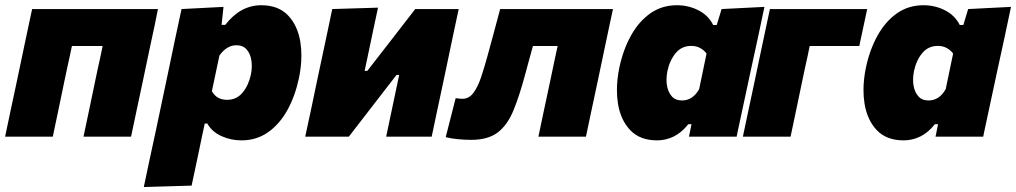

<svg xmlns="http://www.w3.org/2000/svg" viewBox="-27 -536 3985 753"><path d="M-7 0Q4 -52.5 14.5 -102Q25 -151.5 38.5 -214.5L49 -264.5Q60 -317 68.5 -357.2Q77 -397.5 84.2 -431.5Q91.5 -465.5 99 -500.5H592.5Q585.5 -465.5 578.5 -431.5Q571 -397.5 562.5 -357.2Q554 -317 543 -264.5L532.5 -214.5Q519 -151.5 508.5 -102Q498 -52.5 487 0H300.5Q311.5 -52.5 322 -102Q332.5 -151.5 345.5 -214.5L356 -264.5Q362 -291 366.8 -313.5Q371.5 -336 375.5 -355.5H255Q251 -336 246.2 -313.8Q241.5 -291.5 235.5 -265L225 -215Q212 -151.5 201.5 -102Q191 -52.5 180 0Z M537 197.5Q548 144.5 559.2 92.2Q570.5 40 584 -22.5L635 -264.5Q646.5 -321 659 -379.5Q671.5 -438 685 -500.5L849.5 -509L842 -438.5H856.5Q916 -515.5 997.5 -515.5Q1064.5 -515.5 1102.5 -475.8Q1140.5 -436 1151 -371Q1155 -345 1155 -317.5Q1155 -275.5 1145.5 -230Q1130.5 -159 1099.8 -103.8Q1069 -48.5 1023.8 -17Q978.5 14.5 920 14.5Q878.5 14.5 841.5 -2.2Q804.5 -19 786 -51.5H776L767.5 -12Q756 42.5 746 91Q736 139.5 724.5 192ZM863.5 -144.5Q901 -144.5 924.5 -173Q948 -201.5 957 -243.5Q960.5 -260.5 960.5 -277Q960.5 -288 959 -298.5Q955 -325 940.5 -341.8Q926 -358.5 900 -358.5Q880.5 -358.5 863.5 -347.8Q846.5 -337 833.5 -318L804 -178.5Q822.5 -144.5 863.5 -144.5Z M1170 0Q1181.5 -52.5 1192 -102Q1202 -151 1215.5 -214.5L1226 -264Q1243 -343 1254 -395.5Q1265 -448 1276 -500.5L1455.5 -506Q1445.5 -459.5 1436 -414.5Q1426.5 -369.5 1412.5 -302.5L1403 -258H1413.5L1497 -365.5Q1548.5 -431.5 1601.5 -500.5H1772Q1764.5 -465.5 1757.2 -431.5Q1750 -397.5 1741.5 -357.2Q1733 -317 1722 -264L1711.5 -214.5Q1698 -151.5 1687.5 -102Q1677 -52 1666 0H1487.5Q1498 -49.5 1507.5 -95Q1517 -140 1529 -197L1538.5 -242H1528L1448 -138.5Q1421.5 -104 1394.5 -69.2Q1367.5 -34.5 1341 0Z M1820.5 12.5Q1796 12.5 1768.2 9.8Q1740.5 7 1721 2L1760 -151Q1767.5 -150 1774.8 -149.2Q1782 -148.5 1786.5 -148.5Q1812.5 -148.5 1830 -172.2Q1847.5 -196 1860.2 -234.5Q1873 -273 1885 -317Q1898 -365.5 1911 -412.5Q1923.5 -459.5 1934.5 -500.5H2377Q2369.5 -465.5 2362.2 -431.5Q2355 -397.5 2346.5 -357.2Q2338 -317 2327 -264.5L2316.5 -214.5Q2303 -151.5 2292.5 -102Q2282 -52.5 2271 0H2084.5Q2095.5 -52.5 2106 -102Q2116.5 -151.5 2130 -214.5L2140.5 -264.5Q2146 -291 2150.8 -313.5Q2155.5 -336 2160 -355.5H2063Q2055 -326 2047 -297Q2039 -268 2032.5 -243.5Q2010 -159.5 1986.5 -102.5Q1963 -45.5 1925 -16.5Q1887 12.5 1820.5 12.5Z M2675 0Q2676.5 -6 2677.5 -12L2685 -49H2672.5Q2646.5 -16 2615.5 -0.8Q2584.5 14.5 2550 14.5Q2483 14.5 2445 -25.2Q2407 -65 2396.5 -130Q2392.5 -156 2392.5 -183Q2392.5 -225 2402 -271Q2417 -341.5 2447.8 -396.8Q2478.5 -452 2523.8 -483.8Q2569 -515.5 2628 -515.5Q2672.5 -515.5 2711.8 -495.8Q2751 -476 2770 -438H2784L2803 -500.5L2971 -509Q2957.5 -446 2945 -386Q2932 -325.5 2918.5 -264.5L2866.5 -22Q2864 -11 2862 0ZM2647.5 -142Q2690 -142 2715 -186.5L2744 -326Q2734.5 -339 2719.2 -347.5Q2704 -356 2684 -356Q2646.5 -356 2623 -327.8Q2599.5 -299.5 2590.5 -257Q2587 -240 2587 -223.5Q2587 -213 2588.5 -202.5Q2592.5 -176 2607 -159Q2621.5 -142 2647.5 -142Z M2886.5 0Q2897.5 -52.5 2908 -102Q2918.5 -151.5 2932 -214.5L2942.5 -264.5Q2953.5 -317 2962 -357.2Q2970.5 -397.5 2977.8 -431.5Q2985 -465.5 2992.5 -500.5H3374L3343 -355.5H3148.5Q3144.5 -336 3139.8 -313.5Q3135 -291 3129 -264.5L3118.5 -214.5Q3105.5 -151.5 3095 -102Q3084.5 -52.5 3073.5 0Z M3642 0Q3643.5 -6 3644.5 -12L3652 -49H3639.5Q3613.5 -16 3582.5 -0.8Q3551.5 14.5 3517 14.5Q3450 14.5 3412 -25.2Q3374 -65 3363.5 -130Q3359.5 -156 3359.5 -183Q3359.5 -225 3369 -271Q3384 -341.5 3414.8 -396.8Q3445.5 -452 3490.8 -483.8Q3536 -515.5 3595 -515.5Q3639.5 -515.5 3678.8 -495.8Q3718 -476 3737 -438H3751L3770 -500.5L3938 -509Q3924.5 -446 3912 -386Q3899 -325.5 3885.5 -264.5L3833.5 -22Q3831 -11 3829 0ZM3614.5 -142Q3657 -142 3682 -186.5L3711 -326Q3701.5 -339 3686.2 -347.5Q3671 -356 3651 -356Q3613.5 -356 3590 -327.8Q3566.5 -299.5 3557.5 -257Q3554 -240 3554 -223.5Q3554 -213 3555.5 -202.5Q3559.5 -176 3574 -159Q3588.5 -142 3614.5 -142Z"/></svg>

Font: Heraclito ExtraBold
Style: Italic
Weight: 800
Italic angle: -12°
Designer: Kostas Bartsokas (font) & Cristiano Sobral (main changes)
Foundry: Kostas Bartsokas (font) & Cristiano Sobral (main changes)
Version: Version 1.00;July 8, 2020;FontCreator 13.0.0.2655 64-bit